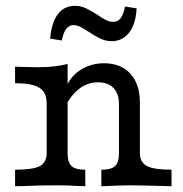

<svg xmlns="http://www.w3.org/2000/svg" viewBox="-20 -646 635 666"><path d="M141.9 -115.3V-287.1Q141.9 -312.9 131 -328.2Q120.2 -343.5 96.4 -350.4Q72.6 -357.3 32.3 -357.3V-414.5Q87.1 -412.9 114.5 -412.9Q171 -412.9 214.5 -424.2V-115.3Q214.5 -83.1 227.8 -70.2Q241.1 -57.3 275.8 -57.3V0Q264.5 -0.8 252.4 -0.8Q221 -3.2 177.4 -3.2Q115.3 -3.2 67.7 -0.8L32.3 0V-57.3Q94.4 -57.3 118.1 -69.8Q141.9 -82.3 141.9 -115.3ZM392.7 -115.3V-283.9Q392.7 -321 373.8 -340.7Q354.8 -360.5 320.2 -360.5Q285.5 -360.5 257.7 -340.3Q229.8 -320.2 206.5 -278.2L208.9 -341.9Q224.2 -381.5 260.1 -404Q296 -426.6 341.1 -426.6Q399.2 -426.6 432.3 -390.3Q465.3 -354 465.3 -290.3V-115.3Q465.3 -83.1 489.5 -70.2Q513.7 -57.3 575 -57.3V0Q462.1 -3.2 429.8 -3.2Q405.6 -3.2 331.5 0V-57.3Q366.1 -57.3 379.4 -70.2Q392.7 -83.1 392.7 -115.3ZM287.9 -535.5Q267.7 -548.4 256.9 -553.6Q246 -558.9 235.5 -558.9Q220.2 -558.9 210.1 -546.4Q200 -533.9 194.4 -505.6L154 -512.1Q158.9 -568.5 181 -597.2Q203.2 -625.8 239.5 -625.8Q259.7 -625.8 276.2 -618.1Q292.7 -610.5 318.5 -594.4Q335.5 -582.3 348 -576.2Q360.5 -570.2 372.6 -570.2Q388.7 -570.2 398.4 -582.7Q408.1 -595.2 413.7 -623.4L454 -616.9Q450.8 -562.1 427.8 -532.7Q404.8 -503.2 367.7 -503.2Q347.6 -503.2 329 -511.7Q310.5 -520.2 287.9 -535.5Z"/></svg>

Font: Playfair Micro SmCond SmLight
Style: Regular
Weight: 360
Width: 4
Designer: Claus Eggers Sørensen
Foundry: Claus Eggers Sørensen
Version: Version 2.100;Glyphs 3.2 (3219)